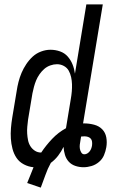

<svg xmlns="http://www.w3.org/2000/svg" viewBox="-20 -755 540 876"><path d="M166 101 104 80Q112 61 119 43Q126 25 133 8Q110 6 89 -5Q68 -16 55.5 -34.5Q43 -53 37 -76Q31 -99 29.5 -122.5Q28 -146 30 -170.5Q32 -195 36 -219L56 -339Q59 -360 64.5 -381.5Q70 -403 78.5 -423Q87 -443 100 -462.5Q113 -482 129.5 -497Q146 -512 167.5 -520Q189 -528 210 -528Q233 -528 254 -520.5Q275 -513 289 -497Q303 -481 311 -461Q319 -441 322 -419L374 -735H449L359 -192H364Q387 -192 409.5 -186Q432 -180 446.5 -165Q461 -150 465 -128Q469 -106 465 -83Q462 -65 454.5 -47Q447 -29 431.5 -16Q416 -3 397.5 2.5Q379 8 361 8Q342 8 324 2Q306 -4 294 -17Q282 -30 276.5 -48Q271 -66 270 -85Q260 -64 245.5 -45Q231 -26 212 -12Q197 15 187 44Q177 73 166 101ZM168 -59Q190 -92 218 -121.5Q246 -151 281 -170L303 -303Q306 -320 307.5 -337Q309 -354 308.5 -370.5Q308 -387 304.5 -403Q301 -419 293.5 -432.5Q286 -446 271.5 -454Q257 -462 240 -462Q225 -462 209.5 -456.5Q194 -451 182 -440.5Q170 -430 160.5 -416.5Q151 -403 145 -388.5Q139 -374 135 -359Q131 -344 128 -329L108 -209Q106 -193 104.5 -177Q103 -161 104 -145.5Q105 -130 108 -115Q111 -100 119 -87.5Q127 -75 139.5 -67Q152 -59 168 -59ZM365 -51Q372 -51 378.5 -55Q385 -59 389.5 -65Q394 -71 396.5 -78Q399 -85 400 -92Q401 -100 400 -108.5Q399 -117 394 -122.5Q389 -128 381.5 -130.5Q374 -133 365 -133Q361 -133 357 -132.5Q353 -132 350 -132L347 -114Q345 -104 344 -94.5Q343 -85 344.5 -76Q346 -67 351 -59Q356 -51 365 -51Z"/></svg>

Font: Iosevka Term Curly
Style: Italic
Weight: 400
Italic angle: -9°
Designer: Belleve Invis
Foundry: Belleve Invis
Version: Version 32.3.0